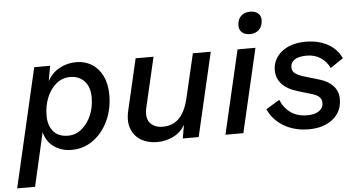

<svg xmlns="http://www.w3.org/2000/svg" viewBox="-84 -825 2139 1143"><g transform="rotate(-5 985.5 -253.5)"><path d="M-26 210 138 -500H233L217 -410Q243 -457 288.5 -482.5Q334 -508 390 -508Q441 -508 481.5 -483Q522 -458 545.5 -410.5Q569 -363 569 -296Q569 -212 536.5 -142.5Q504 -73 447 -31.5Q390 10 318 10Q257 10 212.5 -21.5Q168 -53 154 -110L81 210ZM304 -76Q349 -76 385 -105.5Q421 -135 442 -183.5Q463 -232 463 -290Q463 -354 430.5 -388.5Q398 -423 346 -423Q299 -423 263 -393.5Q227 -364 206.5 -314.5Q186 -265 186 -205Q186 -147 216 -111.5Q246 -76 304 -76Z M828 8Q773 8 733 -16Q693 -40 675.5 -85Q658 -130 673 -194L744 -500H851L782 -203Q768 -143 793.5 -111.5Q819 -80 870 -80Q930 -80 968 -119Q1006 -158 1024 -235L1086 -500H1193L1077 0H982L996 -80Q970 -36 925.5 -14Q881 8 828 8Z M1435 -584Q1405 -584 1387 -600Q1369 -616 1371 -644Q1372 -679 1393 -698Q1414 -717 1446 -717Q1477 -717 1494.5 -701.5Q1512 -686 1511 -659Q1509 -622 1488 -603Q1467 -584 1435 -584ZM1460 -500 1344 0H1237L1353 -500Z M1735 11Q1650 11 1586 -27Q1522 -65 1493 -130L1574 -179Q1595 -128 1635 -100.5Q1675 -73 1733 -73Q1779 -73 1804 -91Q1829 -109 1829 -139Q1829 -180 1772 -196L1692 -220Q1626 -239 1594.5 -274Q1563 -309 1563 -356Q1563 -422 1616.5 -466Q1670 -510 1762 -510Q1835 -510 1891 -480Q1947 -450 1973 -393L1896 -341Q1879 -379 1843.5 -403Q1808 -427 1760 -427Q1711 -427 1687 -410.5Q1663 -394 1663 -366Q1663 -341 1682 -328Q1701 -315 1727 -307L1824 -278Q1876 -263 1905 -230.5Q1934 -198 1934 -154Q1934 -77 1878.5 -33Q1823 11 1735 11Z"/></g></svg>

Font: Work Sans Medium
Style: Italic
Weight: 500
Italic angle: -13°
Designer: Wei Huang
Foundry: Wei Huang
Version: Version 2.012; ttfautohint (v1.8.3)